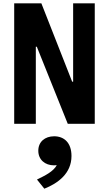

<svg xmlns="http://www.w3.org/2000/svg" viewBox="-20 -750 660 1163"><path d="M390.5 0H554V-730H423V-255.5H417L230.5 -730H66V0H197V-467H203ZM307 251.5C313 251.5 318.5 251 324 250.5C302.5 289.5 254 313 204 337.5L248.5 393C331.5 360 413 300.5 413 195C413 113.5 367.5 75.5 308 75.5C252 75.5 212 109 212 163C212 218 253.5 251.5 307 251.5Z"/></svg>

Font: Monaspace Neon ExtraBold
Style: Regular
Weight: 800
Designer: Riley Cran & the Lettermatic Team
Foundry: Lettermatic
Version: Version 1.200 (Monaspace Neon)